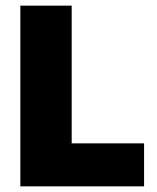

<svg xmlns="http://www.w3.org/2000/svg" viewBox="-20 -659 554 679"><path d="M233.5 0H52V-639H233.5ZM156 -152H489.5V0H156Z"/></svg>

Font: Anek Telugu ExtraBold
Style: Regular
Weight: 800
Designer: Omkar Bhoir (Telugu), Yesha Goshar (Latin)
Foundry: Ek Type
Version: Version 1.003